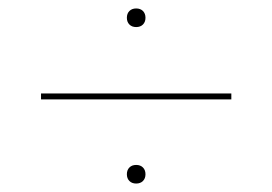

<svg xmlns="http://www.w3.org/2000/svg" viewBox="-20 -544 644 454"><path d="M527 -323V-309H77V-323ZM302 -154Q312 -154 318 -148Q324 -142 324 -132Q324 -122 318 -116Q312 -110 302 -110Q292 -110 286 -116Q280 -122 280 -132Q280 -142 286 -148Q292 -154 302 -154ZM302 -524Q312 -524 318 -518Q324 -512 324 -502Q324 -492 318 -486Q312 -480 302 -480Q292 -480 286 -486Q280 -492 280 -502Q280 -512 286 -518Q292 -524 302 -524Z"/></svg>

Font: Work Sans Thin
Style: Regular
Weight: 250
Designer: Wei Huang
Foundry: Wei Huang
Version: Version 2.012